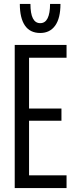

<svg xmlns="http://www.w3.org/2000/svg" viewBox="-20 -958 371 978"><path d="M55 -729H319V-664H128V-405H293V-343H128V-65H319V0H55ZM81 -938H135Q135 -840 185 -840Q210 -840 222.5 -865Q235 -890 235 -938H288Q288 -865 261 -827.5Q234 -790 185 -790Q133 -790 107 -828Q81 -866 81 -938Z"/></svg>

Font: Mona Sans Condensed
Style: Regular
Weight: 400
Width: 3
Designer: Deni Anggara
Foundry: GitHub
Version: Version 2.000